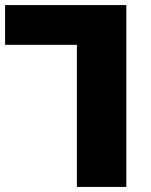

<svg xmlns="http://www.w3.org/2000/svg" viewBox="-30 -734 593 754"><path d="M272 0V-558H-10V-714H466V0Z"/></svg>

Font: Noto Sans Georgian Black
Style: Regular
Weight: 900
Designer: Monotype Design Team, Akaki Razmadze
Foundry: Google LLC
Version: Version 2.005; ttfautohint (v1.8.4.7-5d5b)